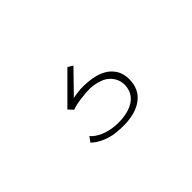

<svg xmlns="http://www.w3.org/2000/svg" viewBox="-42 -160 537 537"><g transform="rotate(-45 226.0 108.5)"><path d="M134 175Q144 187 163 195.5Q182 204 208 206Q249 208 275 194Q301 180 305 151Q308 124 290 104.5Q272 85 230 82Q213 82 190.5 85Q168 88 156 93L143 79L227 -5L242 4L164 84L149 79Q161 72 186 67.5Q211 63 234 65Q282 68 305.5 91Q329 114 325 152Q322 178 305.5 194.5Q289 211 263.5 217.5Q238 224 208 222Q180 221 158 212Q136 203 123 190Z"/></g></svg>

Font: Josefin Sans Thin Thin
Style: Italic
Weight: 250
Italic angle: -7°
Version: Version 2.000